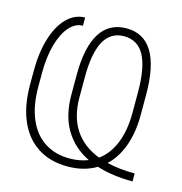

<svg xmlns="http://www.w3.org/2000/svg" viewBox="-87 -616 670 706"><g transform="rotate(15 248.0 -263.5)"><path d="M339.8 -18.1Q293.9 9.8 230.5 9.8Q165 9.8 117.9 -20.3Q70.8 -50.3 45.7 -107.4Q20.5 -164.6 20.5 -245.1V-298.8Q20.5 -369.1 37.4 -422.9Q54.2 -476.6 84 -506.1Q113.8 -535.6 152.3 -536.1V-504.9Q124 -504.9 101.1 -479Q78.1 -453.1 64.9 -406Q51.8 -358.9 51.8 -298.8V-245.1Q51.8 -174.3 73.2 -123.8Q94.7 -73.2 135 -46.9Q175.3 -20.5 230.5 -20.5Q268.6 -20.5 300.8 -33.2Q240.7 -62.5 208.7 -116.5Q176.8 -170.4 176.8 -248V-324.2Q176.8 -429.2 210.4 -483.2Q244.1 -537.1 310.5 -537.1Q376.5 -537.1 409.4 -482.4Q442.4 -427.7 442.4 -320.3V-243.2Q442.4 -176.3 423.8 -124.8Q405.3 -73.2 370.6 -41Q417.5 -29.3 476.6 -29.3V1Q399.4 1 339.8 -18.1ZM335 -51.8Q372.1 -78.6 391.6 -127.2Q411.1 -175.8 411.1 -243.2V-320.3Q411.1 -415 386.2 -460.7Q361.3 -506.3 309.6 -506.8Q257.8 -506.8 232.9 -460.9Q208 -415 208 -324.2V-247.1Q208 -172.9 240.7 -124Q273.4 -75.2 335 -51.8Z"/></g></svg>

Font: Pretendard GOV Thin
Style: Regular
Weight: 100
Designer: Base glyphs from Inter by Rasmus Andersson; Hangeul glyphs from Noto Sans CJK(Source Han Sans) by Jang Soo-young and Kan
Foundry: Kil Hyung-jin
Version: Version 1.309